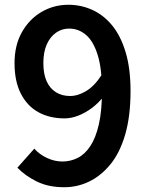

<svg xmlns="http://www.w3.org/2000/svg" viewBox="-20 -772 620 806"><path d="M250 14Q183 14 134.5 -10Q86 -34 53 -68L124 -148Q145 -124 177 -109Q209 -94 242 -94Q276 -94 306 -109Q336 -124 359 -158.5Q382 -193 395 -250Q408 -307 408 -390Q408 -484 390 -541.5Q372 -599 341 -625.5Q310 -652 270 -652Q240 -652 215.5 -635Q191 -618 176.5 -586Q162 -554 162 -507Q162 -462 175.5 -431.5Q189 -401 214.5 -385Q240 -369 274 -369Q307 -369 342 -390Q377 -411 407 -458L414 -366Q393 -339 365.5 -318.5Q338 -298 308.5 -286.5Q279 -275 251 -275Q189 -275 142 -300.5Q95 -326 68 -378Q41 -430 41 -507Q41 -582 72 -637Q103 -692 154.5 -722Q206 -752 267 -752Q320 -752 367.5 -730.5Q415 -709 451 -665Q487 -621 507.5 -552.5Q528 -484 528 -390Q528 -284 505.5 -207Q483 -130 443 -81.5Q403 -33 353.5 -9.5Q304 14 250 14Z"/></svg>

Font: Noto Sans SC Thin SemiBold
Style: Regular
Weight: 600
Version: Version 2.004-H2;hotconv 1.0.118;makeotfexe 2.5.65603